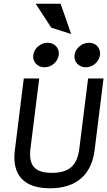

<svg xmlns="http://www.w3.org/2000/svg" viewBox="-20 -1002 577 1033"><path d="M306 -982H172L256 -853L363 -819ZM442 -640C479 -640 513 -669 518 -706C523 -743 496 -772 459 -772C421 -772 386 -743 381 -706C376 -669 404 -640 442 -640ZM219 -640C257 -640 291 -669 296 -706C301 -743 274 -772 236 -772C199 -772 164 -743 159 -706C154 -669 182 -640 219 -640ZM407 -204C396 -113 354 -72 259 -72C164 -72 133 -114 144 -204L191 -580H108L60 -194C43 -60 109 11 249 11C389 11 472 -60 489 -194L537 -580H454Z"/></svg>

Font: Charger
Style: BdIt
Weight: 400
Designer: Jasper
Foundry: Cannot Into Space Fonts
Version: Version 0.98